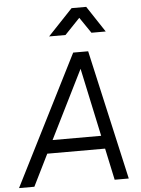

<svg xmlns="http://www.w3.org/2000/svg" viewBox="-91 -1048 807 1098"><g transform="rotate(-5 312.5 -499.5)"><path d="M-27 0H61L151 -182H483L522 0H603L435 -745H349ZM188 -257 383 -649 467 -257ZM220 -849H314L401 -940L463 -849H545L446 -999H362Z"/></g></svg>

Font: Mluvka
Style: Italic
Weight: 400
Italic angle: -8°
Designer: Modified by Jiří Krblich, Original typeface by Gumpita Rahayu
Foundry: Gumpita Rahayu & Jiří Krblich
Version: Version 2.000;Glyphs 3.1.1 (3134)